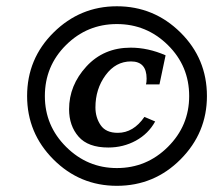

<svg xmlns="http://www.w3.org/2000/svg" viewBox="-20 -605 680 612"><path d="M507.8 -428.7 488.3 -335.9H445.3Q447.3 -341.8 447.3 -354.5Q447.3 -409.2 397.5 -409.2Q348.6 -409.2 316.4 -365.2Q284.2 -321.3 284.2 -262.7Q284.2 -230.5 300.8 -206.1Q317.4 -181.6 355.5 -181.6Q405.3 -181.6 440.4 -232.4L474.6 -217.8Q453.1 -178.7 413.1 -156.7Q373 -134.8 325.2 -134.8Q260.7 -134.8 230.5 -169.4Q200.2 -204.1 200.2 -256.8Q200.2 -333 255.4 -393.1Q310.5 -453.1 396.5 -453.1Q452.1 -453.1 507.8 -428.7ZM352.5 -585Q470.7 -585 555.2 -501.5Q639.6 -418 639.6 -298.8Q639.6 -181.6 555.7 -97.2Q471.7 -12.7 352.5 -12.7Q234.4 -12.7 150.4 -96.7Q66.4 -180.7 66.4 -298.8Q66.4 -418 150.9 -501.5Q235.4 -585 352.5 -585ZM123 -298.8Q123 -204.1 190.9 -136.7Q258.8 -69.3 352.5 -69.3Q447.3 -69.3 515.1 -136.7Q583 -204.1 583 -298.8Q583 -394.5 515.1 -461.4Q447.3 -528.3 352.5 -528.3Q257.8 -528.3 190.4 -461.4Q123 -394.5 123 -298.8Z"/></svg>

Font: Thabit-Bold-Oblique
Style: Bold Oblique
Weight: 700
Designer: Regenerated by Nadim Shaikli
Foundry: MAK Alagha
Version: 0.01